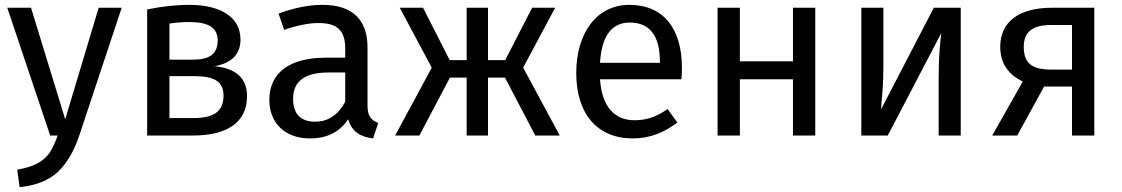

<svg xmlns="http://www.w3.org/2000/svg" viewBox="-20 -559 4629 792"><path d="M482 -527H387L249 -67L108 -527H10L187 0H218C207 30 196 54 184 72C159 107 120 129 51 141L61 213C130 206 183 184 220 149C257 113 285 64 306 3Z M865 -286C936 -298 972 -336 972 -396C972 -488 891 -539 760 -539C707 -539 649 -533 587 -520V0H777C912 0 999 -51 999 -162C999 -236 954 -277 865 -286ZM761 -468C840 -468 878 -445 878 -392C878 -335 842 -313 778 -313H679V-462C706 -466 733 -468 761 -468ZM679 -72V-245H779C868 -245 902 -221 902 -164C902 -95 856 -72 777 -72Z M1496 -364C1496 -476 1435 -539 1311 -539C1255 -539 1194 -527 1129 -503L1152 -436C1208 -455 1255 -464 1294 -464C1369 -464 1404 -435 1404 -360V-321H1323C1175 -321 1091 -259 1091 -147C1091 -52 1155 12 1259 12C1328 12 1381 -14 1416 -67C1432 -16 1464 5 1519 12L1540 -52C1511 -63 1496 -80 1496 -123ZM1280 -57C1220 -57 1189 -89 1189 -152C1189 -224 1238 -260 1335 -260H1404V-139C1374 -84 1333 -57 1280 -57Z M2175 -527 2064 -311H1993V-527H1905V-311H1835L1725 -527H1629L1761 -280L1610 0H1710L1836 -239H1905V0H1993V-239H2063L2188 0H2289L2138 -280L2270 -527Z M2793 -279C2793 -442 2716 -539 2576 -539C2441 -539 2357 -422 2357 -258C2357 -90 2443 12 2590 12C2657 12 2718 -10 2774 -54L2734 -109C2687 -77 2648 -63 2597 -63C2517 -63 2463 -116 2455 -232H2791C2792 -248 2793 -264 2793 -279ZM2702 -300H2455C2462 -411 2503 -466 2578 -466C2661 -466 2702 -410 2702 -306Z M3343 0V-527H3251V-306H3032V-527H2940V0H3032V-232H3251V0Z M3943 -527H3832L3614 -107C3615 -118 3617 -142 3620 -180C3623 -217 3624 -254 3624 -289V-527H3533V0H3642L3863 -423C3861 -412 3859 -388 3856 -352C3853 -316 3852 -278 3852 -238V0H3943Z M4319 -527C4184 -527 4106 -470 4106 -366C4106 -300 4137 -252 4199 -223L4073 0H4176L4287 -202H4402V0H4494V-527ZM4315 -272C4236 -272 4203 -299 4203 -366C4203 -429 4241 -456 4317 -456H4402V-272Z"/></svg>

Font: Fira Sans
Style: Regular
Weight: 400
Designer: Carrois Corporate & Edenspiekermann AG
Foundry: Carrois Corporate GbR & Edenspiekermann AG
Version: Version 4.203